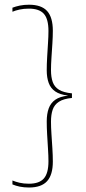

<svg xmlns="http://www.w3.org/2000/svg" viewBox="-20 -696 372 834"><path d="M34 -662.5Q48 -668 66.2 -671.8Q84.5 -675.5 106 -675.5Q160 -675.5 184.8 -648Q209.5 -620.5 209.5 -562.5Q209.5 -537 207.5 -506.2Q205.5 -475.5 203.5 -445.2Q201.5 -415 201.5 -391Q201.5 -361 209 -339.8Q216.5 -318.5 236.2 -306.2Q256 -294 292.5 -290.5V-270.5Q256 -267 236.2 -254.2Q216.5 -241.5 209 -220Q201.5 -198.5 201.5 -167.5Q201.5 -144 203.5 -113.5Q205.5 -83 207.5 -51.8Q209.5 -20.5 209.5 6Q209.5 63.5 184.5 91Q159.5 118.5 106 118.5Q84.5 118.5 66.2 114.8Q48 111 34 105V88Q47 93.5 65 97.8Q83 102 105.5 102Q150.5 102 170.5 79.2Q190.5 56.5 190.5 4.5Q190.5 -19 188.5 -49.2Q186.5 -79.5 184.8 -110.8Q183 -142 183 -168.5Q183 -201 191.5 -224.8Q200 -248.5 220.2 -262.8Q240.5 -277 275.5 -280.5L274.5 -275.5V-281Q240 -285 220 -298.8Q200 -312.5 191.5 -335.8Q183 -359 183 -390.5Q183 -416.5 184.8 -447.5Q186.5 -478.5 188.5 -508.5Q190.5 -538.5 190.5 -561.5Q190.5 -613.5 170.5 -636Q150.5 -658.5 105.5 -658.5Q83 -658.5 65 -654.5Q47 -650.5 34 -645Z"/></svg>

Font: Anek Bangla Medium Thin
Style: Regular
Weight: 250
Version: Version 1.003